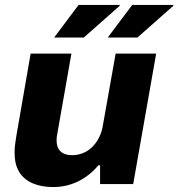

<svg xmlns="http://www.w3.org/2000/svg" viewBox="-20 -744 722 777"><path d="M196 13Q147 13 111.5 -2.5Q76 -18 57.5 -48.5Q39 -79 39 -126Q39 -142 41 -158.5Q43 -175 46 -193L104 -527H269L213 -209Q211 -200 210 -192Q209 -184 209 -177Q209 -156 216.5 -142.5Q224 -129 238 -122.5Q252 -116 272 -116Q294 -116 314.5 -124Q335 -132 351 -147Q367 -162 378.5 -183Q390 -204 395 -229L448 -527H612L519 1H385V-75H378Q356 -48 327 -28Q298 -8 265 2.5Q232 13 196 13ZM199 -592 298 -724H464L465 -721L319 -592ZM416 -592 515 -724H681L682 -721L536 -592Z"/></svg>

Font: Archivo SemiBold ExtraBold
Style: Italic
Weight: 800
Italic angle: -10°
Version: Version 2.001